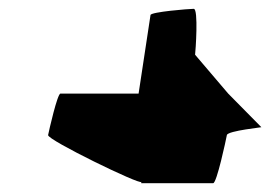

<svg xmlns="http://www.w3.org/2000/svg" viewBox="-20 -630 615 435"><path d="M89 -324C87 -313 299 -210 300 -218V-215H463C471 -215 492 -313 494 -324C496 -334 580 -342 572 -342L497 -418L422 -506C423 -513 430 -610 419 -610C408 -610 322 -603 321 -596L294 -418H117C110 -418 91 -334 89 -324Z"/></svg>

Font: Ampere
Style: Ita
Weight: 400
Version: Version 1